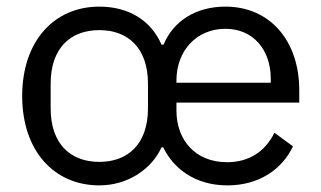

<svg xmlns="http://www.w3.org/2000/svg" viewBox="-20 -548 971 580"><path d="M280 -59C194 -59 133 -112 133 -221V-295C133 -404 194 -457 280 -457C366 -457 427 -404 427 -295V-221C427 -112 366 -59 280 -59ZM513 -298V-305C513 -395 574 -461 661 -461C743 -461 798 -400 798 -309V-298ZM667 12C762 12 832 -36 865 -106L809 -147C781 -90 732 -58 666 -58C570 -58 513 -125 513 -214V-238H884V-276C884 -423 797 -528 661 -528C570 -528 503 -483 474 -413H468C436 -487 368 -528 280 -528C142 -528 47 -422 47 -258C47 -94 142 12 280 12C366 12 438 -37 468 -103H473C503 -41 567 12 667 12Z"/></svg>

Font: LVC Sans
Style: Regular
Weight: 400
Designer: Mike Abbink, Paul van der Laan, Pieter van Rosmalen
Foundry: Bold Monday
Version: Version 3.0